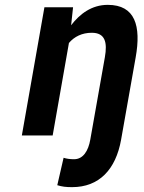

<svg xmlns="http://www.w3.org/2000/svg" viewBox="-20 -558 595 791"><path d="M358 -423C413 -423 423 -384 412 -322L352 17C344 63 323 98 285 98C269 98 254 96 242 92L216 205C236 211 251 213 277 213C388 213 457 141 479 17L539 -322C562 -451 537 -538 424 -538C358 -538 309 -501 273 -454L281 -528H163L70 0H197L264 -381C286 -407 318 -423 358 -423Z"/></svg>

Font: Asimov
Style: NarIt
Weight: 500
Designer: Google
Version: Version 2.000980; 2014